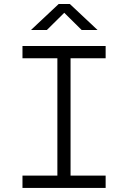

<svg xmlns="http://www.w3.org/2000/svg" viewBox="-20 -918 626 938"><path d="M89.8 0H496.1V-60.1H324.7V-633.3H496.1V-693.4H89.8V-633.3H260.3V-60.1H89.8ZM131.3 -771.5H209L293.9 -855.5L378.9 -771.5H456.5L321.3 -898.4H266.6Z"/></svg>

Font: Cascadia Code PL Light
Style: Regular
Weight: 300
Monospace: yes
Designer: Aaron Bell
Foundry: Saja Typeworks
Version: Version 2404.023